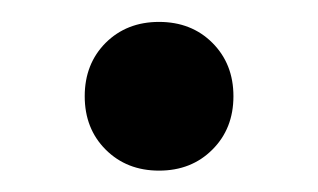

<svg xmlns="http://www.w3.org/2000/svg" viewBox="-20 -146 293 177"><path d="M58.1 -57.3Q58.1 -87.1 77.4 -106.5Q96.8 -125.8 126.6 -125.8Q156.5 -125.8 175.8 -106.5Q195.2 -87.1 195.2 -57.3Q195.2 -27.4 175.8 -8.1Q156.5 11.3 126.6 11.3Q96.8 11.3 77.4 -8.1Q58.1 -27.4 58.1 -57.3Z"/></svg>

Font: Playfair Micro SmCond SmLight
Style: Regular
Weight: 360
Width: 4
Designer: Claus Eggers Sørensen
Foundry: Claus Eggers Sørensen
Version: Version 2.100;Glyphs 3.2 (3219)